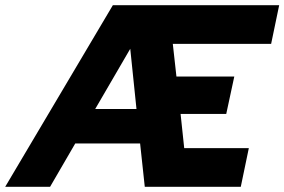

<svg xmlns="http://www.w3.org/2000/svg" viewBox="-74 -720 1096 740"><path d="M-54 0 361 -700H1002L971 -551H592L606 -425H829L798 -281H622L636 -149H885L854 0H484L466 -167H216L119 0ZM293 -300H452L428 -532Z"/></svg>

Font: Red Hat Text
Style: Bold Italic
Weight: 700
Italic angle: -12°
Designer: Pentagram, MCKL
Foundry: Pentagram, MCKL
Version: Version 1.023; ttfautohint (v1.8.3)